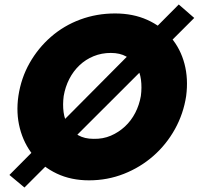

<svg xmlns="http://www.w3.org/2000/svg" viewBox="-20 -778 886 856"><path d="M264 -350Q271 -391 289 -426Q307 -461 334.5 -487Q362 -513 397.5 -527.5Q433 -542 474 -542Q515 -542 543 -526Q571 -510 587.5 -483.5Q604 -457 608.5 -422.5Q613 -388 608 -350Q601 -310 583 -275Q565 -240 537 -214Q509 -188 474 -173Q439 -158 397 -159Q357 -159 329 -175Q301 -191 284.5 -217.5Q268 -244 263.5 -278Q259 -312 264 -350ZM62 -350Q51 -274 68.5 -206Q86 -138 128 -86Q170 -34 233.5 -4Q297 26 377 26Q459 26 532.5 -3Q606 -32 664 -83Q722 -134 760 -202.5Q798 -271 810 -350Q820 -427 802.5 -493.5Q785 -560 742.5 -610.5Q700 -661 636.5 -689.5Q573 -718 493 -718Q411 -718 338 -691Q265 -664 207.5 -614Q150 -564 112 -497Q74 -430 62 -350ZM777 -758 22 2 89 58 846 -698Z"/></svg>

Font: Jost ExtraBold
Style: Italic
Weight: 800
Italic angle: -5°
Version: Version 3.710